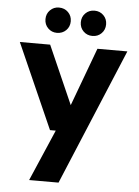

<svg xmlns="http://www.w3.org/2000/svg" viewBox="-61 -761 742 1028"><g transform="rotate(5 310.0 -247.0)"><path d="M135 220 254 -56H223L21 -512H184L322 -199L438 -512H599L293 220ZM214 -578Q186 -578 166.5 -597.5Q147 -617 147 -646Q147 -675 166.5 -694.5Q186 -714 214 -714Q244 -714 263.5 -694.5Q283 -675 283 -646Q283 -617 263.5 -597.5Q244 -578 214 -578ZM405 -578Q376 -578 356.5 -597.5Q337 -617 337 -646Q337 -675 356.5 -694.5Q376 -714 405 -714Q434 -714 453.5 -694.5Q473 -675 473 -646Q473 -617 453.5 -597.5Q434 -578 405 -578Z"/></g></svg>

Font: DM Sans 12pt Black
Style: Regular
Weight: 900
Version: Version 4.004;gftools[0.9.30]